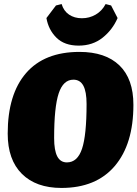

<svg xmlns="http://www.w3.org/2000/svg" viewBox="-20 -915 678 947"><path d="M18 -256Q18 -450 108.5 -554.5Q199 -659 372 -659Q500 -659 569 -592.5Q638 -526 638 -398Q638 -204 546 -96Q454 12 283 12Q158 12 88 -57.5Q18 -127 18 -256ZM407 -402Q407 -463 391 -492.5Q375 -522 342 -522Q292 -522 269.5 -454.5Q247 -387 247 -234Q247 -173 262.5 -143.5Q278 -114 310 -114Q362 -114 384.5 -181Q407 -248 407 -402ZM501 -895 528 -888 560 -826Q535 -768 486 -729Q437 -690 368 -690Q298 -690 258.5 -729Q219 -768 209 -826L256 -888L284 -895Q294 -861 320.5 -843Q347 -825 384 -825Q421 -825 452 -843Q483 -861 501 -895Z"/></svg>

Font: Alegreya Black
Style: Italic
Weight: 900
Italic angle: -7°
Designer: Juan Pablo del Peral
Foundry: Huerta Tipografica
Version: Version 2.007; ttfautohint (v1.6)